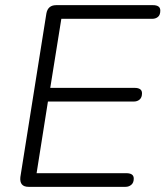

<svg xmlns="http://www.w3.org/2000/svg" viewBox="-20 -725 642 745"><path d="M91 0Q73 0 65 -9.5Q57 -19 59 -38L160 -673Q163 -689 172.5 -697Q182 -705 198 -705H574Q587 -705 594.5 -700Q602 -695 602 -684Q602 -667 593 -659.5Q584 -652 571 -652H218L175 -384H503Q516 -384 523.5 -379Q531 -374 531 -363Q531 -347 522 -339Q513 -331 499 -331H166L122 -53H470Q484 -53 491.5 -48Q499 -43 499 -32Q499 -16 489.5 -8Q480 0 467 0Z"/></svg>

Font: Nunito ExtraLight Light
Style: Italic
Weight: 300
Italic angle: -9°
Version: Version 3.602